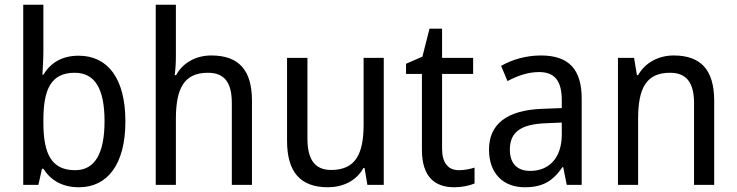

<svg xmlns="http://www.w3.org/2000/svg" viewBox="-20 -780 3108 810"><path d="M163 -563V-760H78V0H142L157 -68H163C193 -21 241 10 313 10C433 10 509 -86 509 -268C509 -451 433 -545 312 -545C240 -545 193 -514 163 -465H159C160 -490 163 -527 163 -563ZM295 -473C381 -473 421 -405 421 -269C421 -132 380 -62 297 -62C197 -62 163 -131 163 -263V-273C163 -401 194 -473 295 -473Z M722 -540V-760H637V0H722V-278C722 -406 756 -473 857 -473C927 -473 958 -432 958 -345V0H1043V-355C1043 -485 987 -546 871 -546C809 -546 752 -517 723 -463H717C720 -485 722 -513 722 -540Z M1599 -536H1514V-255C1514 -129 1479 -63 1377 -63C1309 -63 1277 -106 1277 -195V-536H1191V-186C1191 -56 1246 10 1363 10C1425 10 1483 -16 1513 -71H1518L1530 0H1599Z M1916 -62C1871 -62 1845 -92 1845 -153V-468H1976V-536H1845V-659H1792L1762 -541L1693 -511V-468H1760V-148C1760 -30 1818 10 1897 10C1928 10 1962 3 1982 -6V-73C1965 -67 1939 -62 1916 -62Z M2262 -546C2198 -546 2139 -528 2094 -502L2121 -438C2163 -460 2207 -476 2254 -476C2317 -476 2350 -443 2350 -357V-324L2270 -321C2118 -316 2043 -256 2043 -149C2043 -49 2102 10 2194 10C2271 10 2313 -17 2353 -75H2356L2371 0H2434V-364C2434 -486 2381 -546 2262 -546ZM2282 -260 2350 -263V-213C2350 -111 2294 -59 2217 -59C2165 -59 2131 -87 2131 -149C2131 -218 2171 -256 2282 -260Z M2822 -546C2761 -546 2703 -518 2672 -463H2667L2655 -536H2587V0H2672V-278C2672 -408 2706 -473 2807 -473C2877 -473 2908 -430 2908 -345V0H2993V-355C2993 -487 2935 -546 2822 -546Z"/></svg>

Font: Noto Sans Lao SemiCondensed
Style: Regular
Weight: 400
Width: 4
Designer: Monotype Design Team
Foundry: Monotype Imaging Inc.
Version: Version 2.004